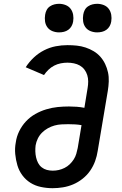

<svg xmlns="http://www.w3.org/2000/svg" viewBox="-20 -980 640 1008"><path d="M256 8Q225 8 194.5 1.5Q164 -5 139.5 -20.5Q115 -36 97.5 -59.5Q80 -83 71.5 -111.5Q63 -140 60 -171Q57 -202 63 -233Q67 -263 81 -291.5Q95 -320 116.5 -343Q138 -366 165.5 -381.5Q193 -397 223 -406Q253 -415 282.5 -418Q312 -421 342 -421Q362 -421 382.5 -419.5Q403 -418 423 -414L440 -518Q443 -535 443 -552.5Q443 -570 438 -586Q433 -602 423 -615Q413 -628 399 -636Q385 -644 368 -647.5Q351 -651 334 -651Q317 -651 299 -647.5Q281 -644 264.5 -635.5Q248 -627 234.5 -614Q221 -601 211 -586L115 -627Q133 -655 157.5 -678Q182 -701 211.5 -716Q241 -731 272 -737Q303 -743 334 -743Q359 -743 383 -740.5Q407 -738 429.5 -730.5Q452 -723 472 -711Q492 -699 507 -682Q522 -665 532 -644Q542 -623 547 -600Q552 -577 551 -552Q550 -527 546 -503L493 -188Q489 -161 479.5 -134.5Q470 -108 453.5 -84Q437 -60 413.5 -41.5Q390 -23 364 -12Q338 -1 310.5 3.5Q283 8 256 8ZM257 -84Q273 -84 288.5 -87.5Q304 -91 319 -98.5Q334 -106 346 -117.5Q358 -129 367 -143Q376 -157 380.5 -172.5Q385 -188 388 -203L408 -323Q391 -326 373.5 -327Q356 -328 338 -328Q321 -328 302.5 -327Q284 -326 266 -321Q248 -316 231 -306.5Q214 -297 200.5 -283.5Q187 -270 178.5 -252.5Q170 -235 167 -217Q165 -201 165.5 -185Q166 -169 169.5 -153.5Q173 -138 180 -124.5Q187 -111 199 -101.5Q211 -92 226 -88Q241 -84 257 -84ZM490 -810Q472 -810 455.5 -816.5Q439 -823 429 -836.5Q419 -850 416.5 -867.5Q414 -885 417 -903Q419 -916 425 -927.5Q431 -939 442 -946.5Q453 -954 465.5 -957Q478 -960 490 -960Q508 -960 524.5 -953.5Q541 -947 551 -933.5Q561 -920 564 -902.5Q567 -885 564 -867Q562 -854 555.5 -842.5Q549 -831 538.5 -823.5Q528 -816 515.5 -813Q503 -810 490 -810ZM290 -810Q272 -810 255.5 -816.5Q239 -823 229 -836.5Q219 -850 216.5 -867.5Q214 -885 217 -903Q219 -916 225 -927.5Q231 -939 242 -946.5Q253 -954 265.5 -957Q278 -960 290 -960Q308 -960 324.5 -953.5Q341 -947 351 -933.5Q361 -920 364 -902.5Q367 -885 364 -867Q362 -854 355.5 -842.5Q349 -831 338.5 -823.5Q328 -816 315.5 -813Q303 -810 290 -810Z"/></svg>

Font: Iosevka Curly Slab SmBdEx
Style: Italic
Weight: 600
Width: 7
Italic angle: -9°
Monospace: yes
Designer: Belleve Invis
Foundry: Belleve Invis
Version: Version 11.1.0; ttfautohint (v1.8.3)